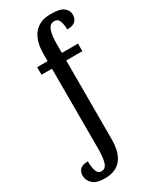

<svg xmlns="http://www.w3.org/2000/svg" viewBox="-259 -837 932 1144"><g transform="rotate(-30 207.0 -265.0)"><path d="M101 240Q42 240 17 215.5Q-8 191 -8 159Q-8 134 8 117.5Q24 101 62 101Q62 138 70.5 165.5Q79 193 104 193Q132 193 142.5 160.5Q153 128 153 65V-484H81V-536H153V-584Q153 -674 192 -722Q231 -770 309 -770Q374 -770 398 -749.5Q422 -729 422 -700Q422 -675 405.5 -658Q389 -641 349 -641Q349 -670 340.5 -696.5Q332 -723 305 -723Q276 -723 263.5 -690.5Q251 -658 251 -595V-536H362V-484H251V56Q251 240 101 240Z"/></g></svg>

Font: Noto Serif ExtraCondensed Medium
Style: Regular
Weight: 500
Width: 2
Designer: Monotype Design Team
Foundry: Monotype Imaging Inc.
Version: Version 2.015